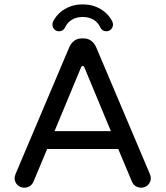

<svg xmlns="http://www.w3.org/2000/svg" viewBox="-20 -866 769 892"><path d="M223.6 -752Q223.6 -759.8 226.6 -765.6Q245.1 -802.7 281.7 -824.2Q318.4 -845.7 364.3 -845.7Q410.2 -845.7 446.8 -824.2Q483.4 -802.7 502 -765.6Q504.9 -759.8 504.9 -752Q504.9 -739.3 496.1 -730Q487.3 -720.7 473.6 -720.7Q454.1 -720.7 445.3 -740.2Q434.6 -762.7 413.6 -774.9Q392.6 -787.1 364.3 -787.1Q335.9 -787.1 314.9 -774.9Q293.9 -762.7 283.2 -740.2Q274.4 -720.7 254.9 -720.7Q241.2 -720.7 232.4 -730Q223.6 -739.3 223.6 -752ZM47.9 -39.1Q47.9 -45.9 52.7 -58.6L301.8 -646.5Q310.5 -666 325.2 -676.8Q339.8 -687.5 359.4 -687.5H369.1Q388.7 -687.5 403.3 -676.8Q418 -666 426.8 -646.5L675.8 -58.6Q680.7 -45.9 680.7 -39.1Q680.7 -20.5 668 -7.3Q655.3 5.9 635.7 5.9Q621.1 5.9 609.9 -1.5Q598.6 -8.8 592.8 -22.5L529.3 -173.8H199.2L135.7 -22.5Q129.9 -8.8 118.7 -1.5Q107.4 5.9 92.8 5.9Q73.2 5.9 60.5 -7.3Q47.9 -20.5 47.9 -39.1ZM364.3 -559.6Q359.4 -559.6 356.4 -552.7L233.4 -256.8H495.1L372.1 -552.7Q369.1 -559.6 364.3 -559.6Z"/></svg>

Font: YuPearl-Regular
Style: Regular
Weight: 400
Designer: Max Yao
Foundry: Max-Everyday
Version: Version 1.011; ttfautohint (v1.8.3)